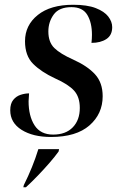

<svg xmlns="http://www.w3.org/2000/svg" viewBox="-20 -565 518 806"><path d="M194 10Q118 10 70.5 -20Q23 -50 23 -102Q23 -130 35.5 -145.5Q48 -161 66.5 -167Q85 -173 102 -173Q102 -165 101 -156.5Q100 -148 100 -140Q100 -78 125 -39Q150 0 203 0Q256 0 285.5 -30.5Q315 -61 315 -112Q315 -158 291 -184.5Q267 -211 211 -236Q153 -263 119 -297Q85 -331 85 -392Q85 -459 138.5 -502Q192 -545 287 -545Q346 -545 382 -531Q418 -517 434.5 -495.5Q451 -474 451 -451Q451 -417 426.5 -401Q402 -385 364 -385Q365 -394 365.5 -402.5Q366 -411 366 -419Q366 -470 346.5 -502.5Q327 -535 280 -535Q228 -535 205.5 -504Q183 -473 183 -433Q183 -388 208 -363.5Q233 -339 287 -315Q347 -288 379 -253Q411 -218 411 -161Q411 -87 355.5 -38.5Q300 10 194 10ZM80 212Q118 136 141 61H228L226 71Q211 92 188 118.5Q165 145 139 172Q113 199 89 221H78Z"/></svg>

Font: Noto Serif Display Medium
Style: Italic
Weight: 500
Italic angle: -12°
Designer: Monotype Design Team
Foundry: Monotype Imaging Inc.
Version: Version 2.009